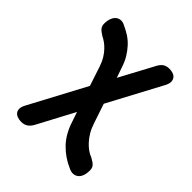

<svg xmlns="http://www.w3.org/2000/svg" viewBox="-206 -691 1011 1011"><g transform="rotate(45 300.0 -185.0)"><path d="M517 -485 357 -185 394 -75Q403 -47 416.5 -24.5Q430 -2 445.5 15Q461 32 478 44Q495 56 512 62Q536 75 545 86Q554 97 554 115Q554 138 548 154.5Q542 171 530.5 180Q519 189 504 190Q489 191 471 182Q415 158 372 114Q329 70 306 -2L288 -55L178 152Q167 171 152.5 180.5Q138 190 117 190Q102 190 89 185.5Q76 181 68.5 171.5Q61 162 61 148Q61 134 71 115L239 -200L203 -309Q194 -336 182 -355.5Q170 -375 156 -390Q142 -405 128 -415Q114 -425 101 -431Q78 -445 69 -456.5Q60 -468 60 -485Q60 -508 66.5 -524.5Q73 -541 84 -550Q95 -559 110 -560Q125 -561 143 -551Q167 -540 188.5 -526Q210 -512 228.5 -492Q247 -472 263 -446Q279 -420 290 -385L309 -330L412 -522Q422 -541 436 -550.5Q450 -560 472 -560Q487 -560 499.5 -555.5Q512 -551 519 -541.5Q526 -532 526.5 -518Q527 -504 517 -485Z"/></g></svg>

Font: Maple Mono SemiBold
Style: Regular
Weight: 600
Monospace: yes
Designer: subframe7536
Version: Version 7.000